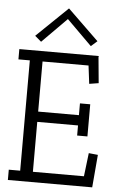

<svg xmlns="http://www.w3.org/2000/svg" viewBox="-62 -981 629 1023"><g transform="rotate(5 253.0 -469.5)"><path d="M20 -645V-700H445L444 -694L457 -556L407 -548L395 -645H149V-377H367V-440H422V-268H367V-322H149V-55H422L437 -180L486 -175L471 0H20V-55H81V-645ZM98 -778 265 -939Q423 -785 431 -778L398 -749L264 -882L132 -749Z"/></g></svg>

Font: Antic Slab
Style: Regular
Weight: 400
Designer: Santiago Orozco
Foundry: Santiago Orozco
Version: Version 001.002